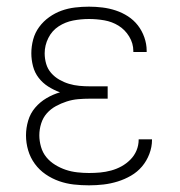

<svg xmlns="http://www.w3.org/2000/svg" viewBox="-20 -548 540 576"><path d="M247 8Q224 8 201.5 5.5Q179 3 157.5 -4.5Q136 -12 117 -25Q98 -38 84.5 -56.5Q71 -75 64.5 -97Q58 -119 58 -142Q58 -164 64.5 -186Q71 -208 85.5 -225Q100 -242 119.5 -253.5Q139 -265 160 -271Q141 -278 124.5 -288.5Q108 -299 96 -314.5Q84 -330 79 -349.5Q74 -369 74 -388Q74 -409 79.5 -429.5Q85 -450 97.5 -467Q110 -484 127.5 -496.5Q145 -509 164.5 -516Q184 -523 205 -525.5Q226 -528 247 -528Q267 -528 287.5 -525.5Q308 -523 327.5 -516.5Q347 -510 364 -499Q381 -488 393.5 -472Q406 -456 413 -436Q420 -416 420 -396V-392H380V-395Q380 -418 367.5 -438.5Q355 -459 335.5 -471Q316 -483 293 -487Q270 -491 247 -491Q223 -491 199.5 -486.5Q176 -482 156 -469Q136 -456 125 -434Q114 -412 114 -388Q114 -372 118.5 -356.5Q123 -341 133.5 -329Q144 -317 158 -309Q172 -301 187 -296.5Q202 -292 218 -290.5Q234 -289 250 -289H303V-252H250Q232 -252 214.5 -250.5Q197 -249 180 -243.5Q163 -238 147.5 -229.5Q132 -221 120.5 -208Q109 -195 103.5 -177.5Q98 -160 98 -142Q98 -125 103 -107.5Q108 -90 119 -76.5Q130 -63 145.5 -53.5Q161 -44 177.5 -38.5Q194 -33 212 -31Q230 -29 247 -29Q264 -29 280.5 -30.5Q297 -32 313.5 -36.5Q330 -41 344.5 -49Q359 -57 371 -69Q383 -81 389.5 -96.5Q396 -112 396 -129V-130H436V-128Q436 -107 428 -86Q420 -65 406 -48.5Q392 -32 373 -21Q354 -10 333 -3.5Q312 3 290.5 5.5Q269 8 247 8Z"/></svg>

Font: Iosevka Curly Slab Extralight
Style: Regular
Weight: 200
Monospace: yes
Designer: Belleve Invis
Foundry: Belleve Invis
Version: Version 22.1.2; ttfautohint (v1.8.4)